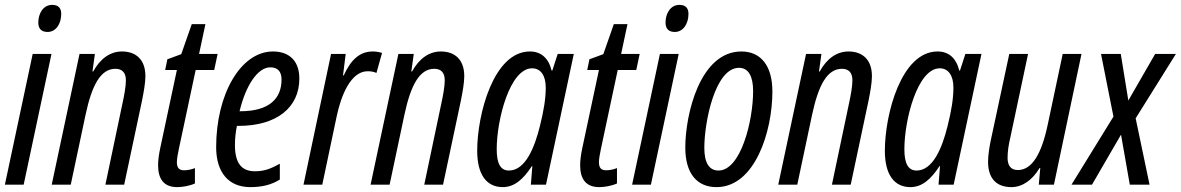

<svg xmlns="http://www.w3.org/2000/svg" viewBox="-21 -757 4840 787"><path d="M174 -626C208 -626 230 -659 230 -700C230 -725 217 -737 193 -737C155 -737 136 -700 136 -665C136 -639 149 -626 174 -626ZM-1 0H76L190 -536H113Z M191 0H269L330 -288C356 -409 392 -475 452 -475C481 -475 495 -458 495 -428C495 -402 488 -365 481 -333L411 0H488L561 -344C568 -379 575 -417 575 -445C575 -515 534 -546 479 -546C431 -546 390 -517 361 -464H358L368 -536H305Z M705 10C727 10 756 5 778 -5V-68C764 -62 746 -59 734 -59C712 -59 704 -70 704 -93C704 -106 708 -126 712 -146L781 -470H857L871 -536H795L821 -658H765L722 -535L665 -514L656 -470H704L636 -151C630 -123 627 -99 627 -80C627 -24 650 10 705 10Z M1005 10C1051 10 1091 1 1126 -21V-86C1087 -64 1060 -55 1024 -55C969 -55 942 -88 942 -163C942 -189 945 -216 950 -241H957C1113 -241 1206 -316 1206 -435C1206 -508 1164 -546 1098 -546C965 -546 865 -370 865 -154C865 -49 917 10 1005 10ZM964 -301H961C986 -406 1035 -481 1087 -481C1119 -481 1133 -462 1133 -431C1133 -353 1083 -301 964 -301Z M1223 0H1300L1359 -280C1377 -366 1417 -465 1486 -465C1500 -465 1511 -463 1522 -458L1545 -540C1532 -544 1520 -546 1507 -546C1455 -546 1418 -514 1388 -448H1385L1396 -536H1336Z M1498 0H1576L1637 -288C1663 -409 1699 -475 1759 -475C1788 -475 1802 -458 1802 -428C1802 -402 1795 -365 1788 -333L1718 0H1795L1868 -344C1875 -379 1882 -417 1882 -445C1882 -515 1841 -546 1786 -546C1738 -546 1697 -517 1668 -464H1665L1675 -536H1612Z M2040 10C2087 10 2124 -22 2159 -76H2161L2155 0H2217L2331 -536H2265L2243 -468H2240C2227 -520 2196 -546 2151 -546C2002 -546 1935 -288 1935 -139C1935 -43 1972 10 2040 10ZM2065 -58C2031 -58 2015 -86 2015 -145C2015 -267 2069 -477 2160 -477C2195 -477 2216 -448 2216 -398C2216 -353 2208 -304 2192 -240C2170 -151 2132 -58 2065 -58Z M2435 10C2457 10 2486 5 2508 -5V-68C2494 -62 2476 -59 2464 -59C2442 -59 2434 -70 2434 -93C2434 -106 2438 -126 2442 -146L2511 -470H2587L2601 -536H2525L2551 -658H2495L2452 -535L2395 -514L2386 -470H2434L2366 -151C2360 -123 2357 -99 2357 -80C2357 -24 2380 10 2435 10Z M2745 -626C2779 -626 2801 -659 2801 -700C2801 -725 2788 -737 2764 -737C2726 -737 2707 -700 2707 -665C2707 -639 2720 -626 2745 -626ZM2570 0H2647L2761 -536H2684Z M2916 10C3073 10 3145 -217 3145 -382C3145 -487 3098 -546 3018 -546C2848 -546 2788 -288 2788 -152C2788 -47 2835 10 2916 10ZM2924 -58C2885 -58 2866 -91 2866 -151C2866 -257 2910 -479 3008 -479C3047 -479 3066 -444 3066 -384C3066 -260 3015 -58 2924 -58Z M3169 0H3247L3308 -288C3334 -409 3370 -475 3430 -475C3459 -475 3473 -458 3473 -428C3473 -402 3466 -365 3459 -333L3389 0H3466L3539 -344C3546 -379 3553 -417 3553 -445C3553 -515 3512 -546 3457 -546C3409 -546 3368 -517 3339 -464H3336L3346 -536H3283Z M3711 10C3758 10 3795 -22 3830 -76H3832L3826 0H3888L4002 -536H3936L3914 -468H3911C3898 -520 3867 -546 3822 -546C3673 -546 3606 -288 3606 -139C3606 -43 3643 10 3711 10ZM3736 -58C3702 -58 3686 -86 3686 -145C3686 -267 3740 -477 3831 -477C3866 -477 3887 -448 3887 -398C3887 -353 3879 -304 3863 -240C3841 -151 3803 -58 3736 -58Z M4125 10C4169 10 4210 -18 4240 -68H4243L4237 0H4299L4412 -536H4335L4274 -248C4249 -128 4210 -60 4151 -60C4122 -60 4109 -79 4109 -110C4109 -135 4113 -163 4120 -192L4193 -536H4116L4040 -181C4034 -153 4029 -118 4029 -94C4029 -27 4062 10 4125 10Z M4371 0H4455L4574 -205L4610 0H4691L4634 -272L4799 -536H4714L4604 -345L4573 -536H4492L4543 -279Z"/></svg>

Font: Noto Sans ExtraCondensed
Style: Italic
Weight: 400
Width: 2
Italic angle: -12°
Designer: Monotype Design Team
Foundry: Monotype Imaging Inc.
Version: Version 2.013